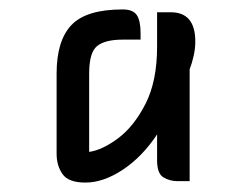

<svg xmlns="http://www.w3.org/2000/svg" viewBox="-20 -740 534 407"><path d="M169 -584V-418Q197 -422 230.5 -447Q264 -472 288.5 -520Q313 -568 313 -641V-714H342Q394 -714 394 -652Q394 -637 390.5 -621.5Q387 -606 382 -593V-356H356Q340 -356 326.5 -364Q313 -372 313 -400V-455Q281 -407 240 -380Q199 -353 161 -353Q125 -353 112.5 -371Q100 -389 100 -414V-584Q100 -654 131.5 -687Q163 -720 240 -720Q262 -720 270 -708Q278 -696 278 -670V-656H240Q203 -656 186 -642.5Q169 -629 169 -584Z"/></svg>

Font: Warnes
Style: Regular
Weight: 400
Designer: Eduardo Rodriguez Tunni
Foundry: Eduardo Rodriguez Tunni
Version: Version 1.002; ttfautohint (v1.8.4.7-5d5b);gftools[0.9.23]